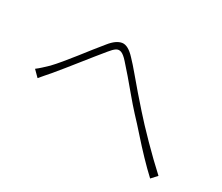

<svg xmlns="http://www.w3.org/2000/svg" viewBox="-101 -854 1201 1040"><g transform="rotate(30 500.0 -333.5)"><path d="M70 -256Q86 -268 100.5 -281.5Q115 -295 133 -312Q155 -335 181 -366.5Q207 -398 235.5 -434Q264 -470 290 -503.5Q316 -537 338 -563Q374 -608 409 -613.5Q444 -619 489 -570Q516 -542 548.5 -503Q581 -464 616.5 -423Q652 -382 685 -345Q706 -321 736.5 -288.5Q767 -256 801.5 -221Q836 -186 871.5 -151.5Q907 -117 939 -88L907 -53Q867 -90 823.5 -135.5Q780 -181 738.5 -228Q697 -275 660 -314Q626 -351 591 -393Q556 -435 524 -472.5Q492 -510 469 -535Q445 -562 428 -568.5Q411 -575 396.5 -565.5Q382 -556 363 -532Q343 -508 317 -475.5Q291 -443 263.5 -408.5Q236 -374 209.5 -341Q183 -308 162 -283Q148 -266 132.5 -249Q117 -232 107 -219Z"/></g></svg>

Font: Noto Sans KR ExtraLight
Style: Regular
Weight: 250
Designer: Ryoko NISHIZUKA  (kana, bopomofo & ideographs); Paul D. Hunt (Latin, Greek & Cyrillic); Sandoll Communications , Soo-you
Foundry: Adobe
Version: Version 2.004-H2;hotconv 1.0.118;makeotfexe 2.5.65603